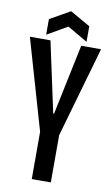

<svg xmlns="http://www.w3.org/2000/svg" viewBox="-91 -859 530 906"><g transform="rotate(10 174.0 -406.0)"><path d="M128.7 -226.3 3.3 -660H102L174.7 -322H178.7L249.3 -660H344.3L220 -226.3V0H128.7ZM77.3 -757.3 174.3 -812.3 270.7 -757.3V-682.7L174.3 -738.7L77.3 -682.7Z"/></g></svg>

Font: Bricolage Grotesque 96pt Condensed ExBd
Style: Regular
Weight: 800
Width: 3
Designer: Mathieu Triay
Foundry: Atelier Triay
Version: Version 1.001;Glyphs 3.2 (3207)